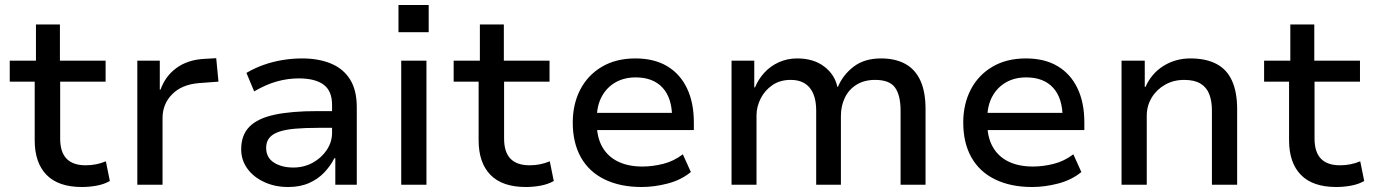

<svg xmlns="http://www.w3.org/2000/svg" viewBox="-20 -740 5504 769"><path d="M308 9Q214 9 166.5 -39.5Q119 -88 119 -178V-413H19V-497H124V-642H220V-497H403V-413H221V-185Q221 -131 246.5 -104.5Q272 -78 323 -78Q345 -78 365 -82Q385 -86 404 -94L420 -15Q397 -2 367.5 3.5Q338 9 308 9Z M530 0V-497H620V-381H623Q642 -435 686.5 -467.5Q731 -500 795 -504L846 -507L855 -413L775 -407Q707 -401 669 -362Q631 -323 631 -267V0Z M1134 9Q1081 9 1038 -11Q995 -31 970.5 -65Q946 -99 946 -142Q946 -199 979 -232.5Q1012 -266 1079.5 -280.5Q1147 -295 1250 -295H1326V-228H1255Q1201 -228 1161.5 -224.5Q1122 -221 1096.5 -212Q1071 -203 1058.5 -187.5Q1046 -172 1046 -148Q1046 -109 1077 -89Q1108 -69 1155 -69Q1197 -69 1232 -88Q1267 -107 1288.5 -139Q1310 -171 1310 -208V-320Q1310 -376 1276 -401Q1242 -426 1177 -426Q1133 -426 1089.5 -414Q1046 -402 998 -374L967 -448Q999 -467 1035.5 -480Q1072 -493 1111.5 -499.5Q1151 -506 1190 -506Q1256 -506 1305.5 -485.5Q1355 -465 1382 -422Q1409 -379 1409 -310V0H1323V-106H1319Q1304 -76 1279 -49.5Q1254 -23 1218 -7Q1182 9 1134 9Z M1576 -611V-720H1697V-611ZM1587 0V-497H1688V0Z M2086 9Q1992 9 1944.5 -39.5Q1897 -88 1897 -178V-413H1797V-497H1902V-642H1998V-497H2181V-413H1999V-185Q1999 -131 2024.5 -104.5Q2050 -78 2101 -78Q2123 -78 2143 -82Q2163 -86 2182 -94L2198 -15Q2175 -2 2145.5 3.5Q2116 9 2086 9Z M2550 9Q2464 9 2401.5 -21.5Q2339 -52 2306.5 -110Q2274 -168 2274 -249Q2274 -323 2304 -381Q2334 -439 2390.5 -472.5Q2447 -506 2525 -506Q2600 -506 2652 -475Q2704 -444 2731.5 -386.5Q2759 -329 2759 -250V-219H2350V-288H2691L2672 -268Q2672 -347 2634 -388.5Q2596 -430 2526 -430Q2480 -430 2445 -410Q2410 -390 2390 -353Q2370 -316 2370 -262V-250Q2370 -191 2392 -152Q2414 -113 2455 -93Q2496 -73 2553 -73Q2593 -73 2635.5 -83.5Q2678 -94 2715 -122L2747 -51Q2708 -19 2654.5 -5Q2601 9 2550 9Z M2910 0V-497H3001V-390H3004Q3017 -422 3041 -448.5Q3065 -475 3099 -490.5Q3133 -506 3173 -506Q3238 -506 3280.5 -474Q3323 -442 3334 -392H3336Q3356 -440 3399 -473Q3442 -506 3509 -506Q3566 -506 3606 -484Q3646 -462 3666.5 -417Q3687 -372 3687 -303V0H3587V-297Q3587 -358 3565 -389Q3543 -420 3485 -420Q3442 -420 3411 -401Q3380 -382 3364 -349Q3348 -316 3348 -276V0H3249V-297Q3249 -357 3223 -388.5Q3197 -420 3147 -420Q3104 -420 3073.5 -399Q3043 -378 3026.5 -345Q3010 -312 3010 -278V0Z M4114 9Q4028 9 3965.5 -21.5Q3903 -52 3870.5 -110Q3838 -168 3838 -249Q3838 -323 3868 -381Q3898 -439 3954.5 -472.5Q4011 -506 4089 -506Q4164 -506 4216 -475Q4268 -444 4295.5 -386.5Q4323 -329 4323 -250V-219H3914V-288H4255L4236 -268Q4236 -347 4198 -388.5Q4160 -430 4090 -430Q4044 -430 4009 -410Q3974 -390 3954 -353Q3934 -316 3934 -262V-250Q3934 -191 3956 -152Q3978 -113 4019 -93Q4060 -73 4117 -73Q4157 -73 4199.5 -83.5Q4242 -94 4279 -122L4311 -51Q4272 -19 4218.5 -5Q4165 9 4114 9Z M4472 0V-497H4565V-392H4568Q4592 -446 4640 -476Q4688 -506 4748 -506Q4810 -506 4852 -484Q4894 -462 4914.5 -416.5Q4935 -371 4935 -303V0H4834V-298Q4834 -335 4823.5 -362.5Q4813 -390 4788.5 -405Q4764 -420 4723 -420Q4680 -420 4646 -400.5Q4612 -381 4592.5 -348.5Q4573 -316 4573 -276V0Z M5332 9Q5238 9 5190.5 -39.5Q5143 -88 5143 -178V-413H5043V-497H5148V-642H5244V-497H5427V-413H5245V-185Q5245 -131 5270.5 -104.5Q5296 -78 5347 -78Q5369 -78 5389 -82Q5409 -86 5428 -94L5444 -15Q5421 -2 5391.5 3.5Q5362 9 5332 9Z"/></svg>

Font: Nunito Sans 12pt ExtraLight 7pt Medium
Style: Regular
Weight: 500
Version: Version 3.101;gftools[0.9.27]